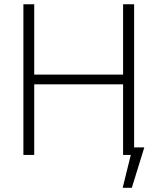

<svg xmlns="http://www.w3.org/2000/svg" viewBox="-20 -727 756 901"><path d="M89.8 -707H140.6V-377H557.6V-707H609.4V-35.2H657.2L598.6 154.3H555.7L593.8 0H557.6V-331.1H140.6V0H89.8Z"/></svg>

Font: Pretendard ExtraLight
Style: Regular
Weight: 200
Designer: Base glyphs from Inter by Rasmus Andersson; Hangeul glyphs from Noto Sans CJK(Source Han Sans) by Jang Soo-young and Kan
Foundry: Kil Hyung-jin
Version: Version 1.309